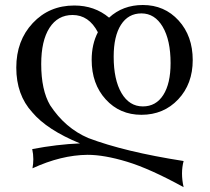

<svg xmlns="http://www.w3.org/2000/svg" viewBox="-20 -504 845 771"><path d="M553.7 -76.7Q606.4 -76.7 635.7 -122.6Q665 -168.5 665 -250.5Q665 -342.8 633.3 -396.5Q601.6 -450.2 547.9 -450.2Q495.1 -450.2 465.8 -404.5Q436.5 -358.9 436.5 -276.4Q436.5 -183.6 468 -130.1Q499.5 -76.7 553.7 -76.7ZM717.3 247.6Q582 173.3 490.2 145.5Q398.4 117.7 331.5 117.7Q225.6 118.7 110.4 171.9Q113.8 153.3 113.8 135.3Q113.8 114.7 109.4 94.7Q208.5 75.7 301.3 71.8Q168.9 17.6 109.4 -53.2Q45.4 -123 45.4 -232.4Q45.4 -340.8 111.6 -411.4Q177.7 -481.9 278.3 -481.9Q359.9 -481.9 418 -433.1Q473.1 -483.9 553.7 -483.9Q640.6 -483.9 697.3 -421.6Q753.9 -359.4 753.9 -262.7Q753.9 -167 695.6 -105Q637.2 -43 547.9 -43Q460.9 -43 404.5 -105Q348.1 -167 348.1 -263.7Q348.1 -326.2 373 -374.5Q336.9 -443.8 271.5 -443.8Q211.9 -443.8 178.7 -392.1Q145.5 -340.3 145.5 -247.1Q145.5 -142.1 181.2 -81.5Q241.7 10.7 334.5 50.3Q480 105.5 717.3 142.6Q710.9 166.5 710.9 192.9Q710.9 219.2 717.3 247.6Z"/></svg>

Font: Almanac
Style: Regular
Weight: 400
Designer: Eden's Almanac
Version: Version 3.501;March 28, 2021;FontCreator 13.0.0.2683 64-bit